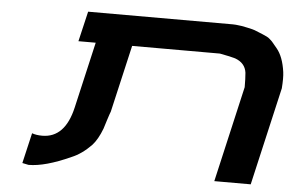

<svg xmlns="http://www.w3.org/2000/svg" viewBox="-46 -665 1114 730"><g transform="rotate(5 511.0 -300.0)"><path d="M90 -121Q106 -115 129 -115Q216 -115 243 -233L301 -485H235L262 -600H814Q820 -600 825.5 -599.5Q831 -599 834 -598.5Q837 -598 838 -598Q844 -598 869.5 -592.5Q895 -587 899 -585Q901 -584 931 -572Q940 -568 946.5 -565Q953 -562 959.5 -556Q966 -550 968 -548Q970 -546 978 -536Q986 -526 988 -524Q1013 -494 1021 -436Q1024 -414 1021 -374L935 0H796L880 -366Q880 -399 878 -421Q873 -458 834 -472Q818 -477 775 -485H440L381 -229Q379 -225 369.5 -195.5Q360 -166 359 -162Q343 -120 322 -97Q286 -60 247 -44Q150 0 87 0L63 -5Z"/></g></svg>

Font: Miedinger
Style: Bold-Italic
Weight: 700
Italic angle: -13°
Version: Version 001.000